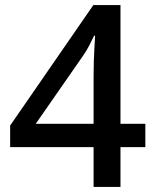

<svg xmlns="http://www.w3.org/2000/svg" viewBox="-20 -737 612 757"><path d="M553 -157H455V0H349V-157H20V-242L348 -717H455V-249H553ZM349 -439Q349 -470 350 -499Q351 -528 352.5 -553.5Q354 -579 355 -596H351Q342 -577 331 -556Q320 -535 308 -518L121 -249H349Z"/></svg>

Font: Noto Sans Adlam Medium
Style: Regular
Weight: 500
Version: Version 3.001